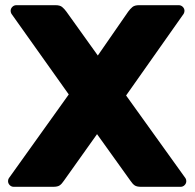

<svg xmlns="http://www.w3.org/2000/svg" viewBox="-20 -720 751 740"><path d="M226 -23Q218 -11 210 -5.5Q202 0 185 0H33Q24 0 17.5 -6.5Q11 -13 11 -22Q11 -28 14 -33L245 -356L24 -667Q21 -673 21 -678Q21 -687 27.5 -693.5Q34 -700 43 -700H194Q211 -700 219.5 -693Q228 -686 236 -675L357 -506L474 -675Q482 -686 490.5 -693Q499 -700 516 -700H669Q678 -700 684.5 -693.5Q691 -687 691 -678Q691 -673 688 -667L466 -352L695 -33Q698 -28 698 -22Q698 -13 691.5 -6.5Q685 0 676 0H524Q507 0 499 -5.5Q491 -11 483 -23L354 -203Z"/></svg>

Font: Rubik
Style: Regular
Weight: 700
Designer: Hubert & Fischer
Foundry: Hubert & Fischer
Version: Version 1.100